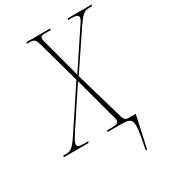

<svg xmlns="http://www.w3.org/2000/svg" viewBox="-269 -831 1041 1158"><g transform="rotate(-30 252.0 -252.0)"><path d="M398 210H408L456 -10H408C387 -10 377 -13 366 -55L272 -379L436 -623C481 -689 495 -704 537 -704H553L555 -714H388L386 -704H407C438 -704 456 -699 456 -683C456 -672 447 -658 431 -635L269 -391L205 -632C198 -656 193 -672 193 -683C193 -698 199 -704 223 -704H264L266 -714H101L99 -704H115C149 -704 157 -698 169 -656L249 -367L60 -82C18 -20 4 -10 -35 -10H-49L-51 0H122L125 -10H100C63 -10 50 -14 50 -28C50 -44 62 -66 96 -117L253 -355L326 -82C335 -54 337 -44 337 -35C337 -16 323 -10 287 -10H257L254 0H341C400 0 423 4 423 54C423 85 414 134 398 210Z"/></g></svg>

Font: Noto Serif Display Condensed Thin
Style: Italic
Weight: 100
Width: 3
Italic angle: -12°
Designer: Monotype Design Team
Foundry: Monotype Imaging Inc.
Version: Version 2.009